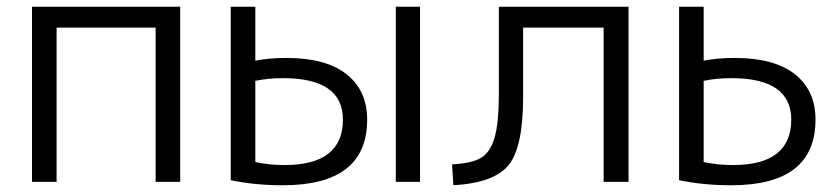

<svg xmlns="http://www.w3.org/2000/svg" viewBox="-20 -540 2481 570"><path d="M75 -520H515V0H442V-458H148V0H75Z M1155 0V-520H1227V0ZM665 -520H738V-360Q781 -368 830 -368Q948 -368 1009 -319.5Q1070 -271 1070 -185Q1070 10 820 10Q737 10 665 -5ZM738 -300V-59Q778 -50 825 -50Q998 -50 998 -185Q998 -308 820 -308Q776 -308 738 -300Z M1461 -264V-520H1846V0H1772V-458H1533V-252Q1533 -103 1490 -50Q1447 3 1326 10L1322 -52Q1380 -55 1407.5 -71Q1435 -87 1448 -130.5Q1461 -174 1461 -264Z M1996 -520H2069V-360Q2112 -368 2161 -368Q2279 -368 2340 -319.5Q2401 -271 2401 -185Q2401 10 2151 10Q2068 10 1996 -5ZM2069 -300V-59Q2109 -50 2156 -50Q2329 -50 2329 -185Q2329 -308 2151 -308Q2107 -308 2069 -300Z"/></svg>

Font: Mplus 1p
Style: Regular
Weight: 400
Version: Version 1.061